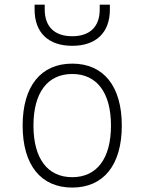

<svg xmlns="http://www.w3.org/2000/svg" viewBox="-20 -803 626 832"><path d="M293 9.8C428.7 9.8 507.8 -87.9 507.8 -258.8C507.8 -429.7 428.7 -527.3 293 -527.3C157.2 -527.3 78.1 -429.7 78.1 -258.8C78.1 -87.9 157.2 9.8 293 9.8ZM293 -35.2C186 -35.2 125 -116.2 125 -258.8C125 -401.4 186 -482.4 293 -482.4C399.9 -482.4 460.9 -401.4 460.9 -258.8C460.9 -116.2 399.9 -35.2 293 -35.2ZM293 -604.5C396.5 -604.5 456.1 -661.6 456.1 -761.7V-782.7H412.1V-761.7C412.1 -687.5 369.6 -646 293 -646C216.3 -646 173.8 -687.5 173.8 -761.7V-782.7H129.9V-761.7C129.9 -661.6 189.5 -604.5 293 -604.5Z"/></svg>

Font: Cascadia Code PL ExtraLight
Style: Regular
Weight: 200
Monospace: yes
Designer: Aaron Bell
Foundry: Saja Typeworks
Version: Version 2404.023